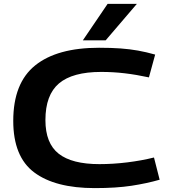

<svg xmlns="http://www.w3.org/2000/svg" viewBox="-20 -955 879 985"><path d="M48 -335Q48 -529 160.5 -619.5Q273 -710 488 -710Q551 -710 598.5 -706.5Q646 -703 688 -695.5Q730 -688 776 -675L744 -558Q679 -572 620 -579Q561 -586 499 -586Q352 -586 282.5 -527Q213 -468 213 -339Q213 -220 281 -166.5Q349 -113 490 -113Q560 -113 633 -122Q706 -131 770 -147L799 -33Q733 -14 654.5 -2Q576 10 466 10Q263 10 155.5 -70.5Q48 -151 48 -335ZM405 -748 532 -935H682L522 -748Z"/></svg>

Font: Georama Extended SemiBold
Style: Regular
Weight: 600
Width: 7
Designer: Jean-Baptiste Levee
Foundry: Production Type
Version: Version 1.000